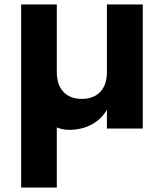

<svg xmlns="http://www.w3.org/2000/svg" viewBox="-20 -577 736 862"><path d="M621 0V-557H460V-253C460 -175 416 -133 347 -133C279 -133 235 -175 235 -253V-557H75V265H235V-5C251 2 271 6 290 6C367 6 427 -28 460 -84V0Z"/></svg>

Font: Malmofest
Style: Bold
Weight: 700
Designer: Jonny Pinhorn (Poppins), Kolossal
Version: Version 1.004;Glyphs 3.1.2 (3151)